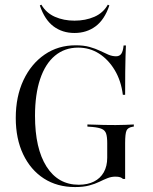

<svg xmlns="http://www.w3.org/2000/svg" viewBox="-20 -772 641 804"><path d="M294.4 11.3Q219.4 11.3 163.7 -24.6Q108.1 -60.5 77 -125.8Q46 -191.1 46 -278.2Q46 -367.7 78.2 -436.3Q110.5 -504.8 166.9 -543.5Q223.4 -582.3 296.8 -582.3Q330.6 -582.3 355.2 -575.4Q379.8 -568.5 398.8 -559.3Q417.7 -550 433.9 -543.1Q450 -536.3 466.1 -536.3Q480.6 -536.3 487.9 -546.8Q495.2 -557.3 497.6 -581.5H507.3Q506.5 -561.3 505.6 -535.5Q504.8 -509.7 504.4 -471Q504 -432.3 504 -375H494.4Q487.1 -433.9 460.5 -478.2Q433.9 -522.6 394.8 -547.6Q355.6 -572.6 307.3 -572.6Q250.8 -572.6 210.1 -538.7Q169.4 -504.8 148 -440.7Q126.6 -376.6 126.6 -287.1Q126.6 -150 175 -74.2Q223.4 1.6 309.7 1.6Q346.8 1.6 373.4 -11.7Q400 -25 414.5 -50.4Q429 -75.8 429 -112.1V-172.6Q429 -198.4 424.6 -212.1Q420.2 -225.8 406.9 -231.9Q393.5 -237.9 367.7 -240.3L346 -241.9V-250.8Q357.3 -250.8 375.4 -250Q393.5 -249.2 415.3 -248.8Q437.1 -248.4 460.5 -248.4H466.9H466.1Q485.5 -248.4 504.4 -249.2Q523.4 -250 540.3 -250.8V-241.9L534.7 -241.1Q515.3 -237.9 509.7 -225Q504 -212.1 504 -172.6V-22.6H495.2Q490.3 -27.4 483.1 -29.8Q475.8 -32.3 462.9 -32.3Q446 -32.3 429.8 -25.8Q413.7 -19.4 395.6 -10.5Q377.4 -1.6 353.2 4.8Q329 11.3 294.4 11.3ZM291.9 -633.9Q241.1 -633.9 204 -661.7Q166.9 -689.5 146.8 -749.2L153.2 -752.4Q173.4 -717.7 210.1 -701.6Q246.8 -685.5 291.9 -685.5Q337.9 -685.5 375 -701.6Q412.1 -717.7 431.5 -752.4L437.9 -749.2Q417.7 -689.5 380.2 -661.7Q342.7 -633.9 291.9 -633.9Z"/></svg>

Font: Playfair 144pt SemiCondensed Light
Style: Regular
Weight: 300
Width: 4
Designer: Claus Eggers Sørensen
Foundry: Claus Eggers Sørensen
Version: Version 2.203